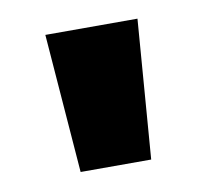

<svg xmlns="http://www.w3.org/2000/svg" viewBox="-43 -845 380 351"><g transform="rotate(-10 146.5 -669.0)"><path d="M81 -540 61 -798H232L212 -540Z"/></g></svg>

Font: Noto Sans Kannada Condensed Black
Style: Regular
Weight: 900
Width: 3
Designer: Jelle Bosma - Monotype Design Team
Foundry: Monotype Imaging Inc.
Version: Version 2.005; ttfautohint (v1.8.4.7-5d5b)